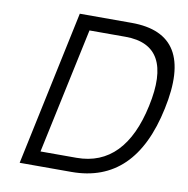

<svg xmlns="http://www.w3.org/2000/svg" viewBox="-76 -744 799 818"><g transform="rotate(10 323.0 -335.0)"><path d="M428 -670H204L62 0H286C469 0 584 -111 631 -335C679 -559 611 -670 428 -670ZM141 -63 257 -607H413C552 -607 602 -515 563 -335C525 -156 436 -63 297 -63Z"/></g></svg>

Font: LT Wave Mono Light
Style: Italic
Weight: 300
Designer: Daniel Lyons
Version: Version 2.5 (Glyphs App)